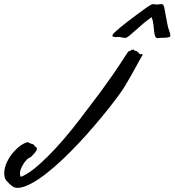

<svg xmlns="http://www.w3.org/2000/svg" viewBox="-444 -653 832 915"><path d="M-295.9 94.2Q-296.9 95.7 -299.8 96.7Q-302.7 97.7 -307.4 100.6Q-312 103.5 -318.4 109.9Q-324.7 116.2 -332 127.9Q-341.8 143.1 -345.5 154.3Q-349.1 165.5 -349.1 173.8Q-349.1 178.7 -347.9 182.4Q-346.7 186 -345.2 189.9Q-320.8 181.6 -287.8 156.2Q-254.9 130.9 -217.3 93.5Q-179.7 56.2 -139.6 9.5Q-99.6 -37.1 -61 -87.9Q-37.6 -119.6 -14.2 -149.7Q9.3 -179.7 35.6 -215.6Q62 -251.5 93.8 -297.1Q125.5 -342.8 166 -405.8Q167 -408.2 169.9 -408.2Q170.9 -408.2 174.8 -409.9Q178.7 -411.6 181.2 -414.1Q182.1 -416 184.1 -416Q185.1 -416 185.8 -415.5Q186.5 -415 188 -415L188.5 -415.5Q189 -415.5 189.2 -415.8Q189.5 -416 189.9 -416L191.9 -417Q193.4 -417 194.6 -414.8Q195.8 -412.6 199.2 -410.2Q200.2 -410.2 200.9 -410.6Q201.7 -411.1 203.1 -411.1Q205.6 -411.1 211.4 -406.2Q217.3 -401.4 219.2 -398.9Q220.7 -394 224.1 -394Q226.1 -394 227.1 -395Q228 -395 228 -395.5Q228 -396 229 -396Q231.4 -396 233.6 -394.3Q235.8 -392.6 235.8 -391.1L234.9 -390.1Q234.4 -389.6 230 -381.8Q225.6 -374 218.3 -361.1Q210.9 -348.1 201.9 -331.3Q192.9 -314.5 182.9 -296.9Q172.9 -279.3 162.8 -262.2Q152.8 -245.1 144 -231Q135.3 -217.3 115.2 -190.2Q95.2 -163.1 67.1 -127.9Q39.1 -92.8 4.6 -52.5Q-29.8 -12.2 -67.6 28.1Q-105.5 68.4 -145 106Q-184.6 143.6 -222.2 172.9Q-237.8 185.5 -255.9 197.8Q-273.9 210 -292.2 220Q-310.5 230 -327.9 236.1Q-345.2 242.2 -358.9 242.2Q-361.3 242.2 -364 242.2Q-366.7 242.2 -369.1 241.2H-371.1Q-375 241.2 -383.1 235.8Q-391.1 230.5 -399.2 222.9Q-407.2 215.3 -413.6 207.5Q-419.9 199.7 -420.9 194.8Q-423.8 184.6 -423.8 172.9Q-423.8 146.5 -410.6 118.9Q-397.5 91.3 -377.9 69.8Q-371.6 62.5 -362.8 54.4Q-354 46.4 -344.5 39.8Q-335 33.2 -326.2 29.1Q-317.4 24.9 -311 24.9Q-307.1 24.9 -305.7 27.1Q-304.2 29.3 -297.9 30.8Q-291 32.7 -285.4 35.2Q-279.8 37.6 -279.8 42Q-279.8 45.9 -277.8 44.9Q-275.9 43.9 -272 47.9Q-269.5 50.3 -268.8 52.5Q-268.1 54.7 -268.1 56.2Q-268.1 60.5 -271.2 65.9Q-274.4 71.3 -279.1 76.4Q-283.7 81.5 -288.3 86.4Q-293 91.3 -295.9 94.2ZM261.7 -622.1Q267.1 -625 273.7 -629.2Q280.3 -633.3 284.7 -633.3Q287.1 -633.3 294.7 -632.3Q302.2 -631.3 304.7 -631.3Q306.2 -631.3 312.7 -632.3Q319.3 -633.3 320.8 -633.3Q321.8 -633.3 326.7 -633.1Q331.5 -632.8 332.5 -631.3Q335.4 -627 336.7 -624.5Q337.9 -622.1 339.4 -614.3Q340.8 -606.4 343.8 -590.6Q346.7 -574.7 352.5 -543.9Q356.9 -519.5 362.3 -506.3Q367.7 -493.2 367.7 -485.4Q367.7 -481 366.7 -479Q366.2 -477.5 362.8 -476.3Q359.4 -475.1 354.5 -474.4Q349.6 -473.6 345 -473.4Q340.3 -473.1 337.4 -473.1Q329.1 -473.1 321.8 -472.7Q314.5 -472.2 307.6 -471.2Q298.8 -471.2 295.4 -480.2Q292 -489.3 290.5 -503.7Q289.1 -518.1 287.1 -535.9Q285.2 -553.7 278.8 -571.3Q259.8 -558.6 240 -541.7Q220.2 -524.9 202.9 -509.3Q185.5 -493.7 172.4 -482.9Q159.2 -472.2 152.8 -472.2Q150.9 -472.2 147.5 -472.7Q144 -473.1 140.6 -473.9Q137.2 -474.6 134 -475.1Q130.9 -475.6 129.4 -476.1Q127.9 -476.1 125.5 -476.6Q123 -477.1 121.6 -477.1Q118.7 -477.1 115.2 -476.6Q111.8 -476.1 108.4 -476.1Q102.5 -476.1 97.2 -477.3Q91.8 -478.5 91.8 -482.9Q91.8 -483.9 91.8 -485.1Q91.8 -486.3 92.8 -487.3Q94.2 -491.2 104.5 -500.7Q114.7 -510.3 130.4 -523.2Q146 -536.1 164.8 -550.5Q183.6 -564.9 201.9 -578.6Q220.2 -592.3 236.1 -603.8Q252 -615.2 261.7 -622.1Z"/></svg>

Font: Oregano
Style: Italic
Weight: 400
Italic angle: -12°
Designer: Astigmatic (AOETI)
Foundry: Astigmatic (AOETI)
Version: Version 1.000